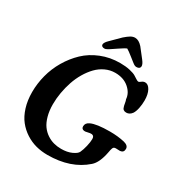

<svg xmlns="http://www.w3.org/2000/svg" viewBox="-208 -1045 1136 1207"><g transform="rotate(30 360.5 -442.0)"><path d="M356.9 -782.7Q348.6 -777.3 336.2 -768.8Q323.7 -760.3 318.8 -757.3Q314 -754.4 306.9 -750.2Q299.8 -746.1 295.7 -744.9Q291.5 -743.7 287.1 -743.7Q275.9 -743.7 269.8 -748.5Q263.7 -753.4 264.2 -761.7Q266.1 -775.9 284.7 -794.4L352.1 -861.3Q375 -881.3 390.6 -890.4Q406.2 -899.4 421.9 -899.4Q448.7 -899.4 475.1 -870.1L527.8 -802.7Q547.9 -777.3 545.9 -761.7Q543.5 -743.7 519 -743.7Q516.1 -743.7 512.9 -744.4Q509.8 -745.1 506.1 -746.8Q502.4 -748.5 499.5 -750.5Q496.6 -752.4 491.5 -756.3Q486.3 -760.3 482.4 -763.4Q478.5 -766.6 470.9 -772.5Q463.4 -778.3 458 -782.7Q422.9 -810.5 411.6 -815.9Q405.8 -813.5 398.9 -809.6Q392.1 -805.7 387.2 -802.5Q382.3 -799.3 372.6 -793Q362.8 -786.6 356.9 -782.7ZM311 14.6Q267.6 14.6 227.8 4.2Q188 -6.3 151.9 -29.5Q115.7 -52.7 88.9 -86.4Q62 -120.1 46.4 -169.9Q30.8 -219.7 30.8 -280.3Q30.8 -341.8 46.9 -403.6Q63 -465.3 95.9 -521.2Q128.9 -577.1 174.3 -620.4Q219.7 -663.6 283.2 -689.2Q346.7 -714.8 419.4 -714.8Q460 -714.8 490.7 -707.8Q521.5 -700.7 534.9 -692.4Q548.3 -684.1 559.3 -677Q570.3 -669.9 576.2 -669.9Q581.5 -669.9 592.8 -679Q604 -688 616.7 -688Q639.2 -688 654.5 -660.2Q669.9 -632.3 669.9 -586.9Q669.9 -558.1 664.1 -530Q658.2 -502 647.9 -486.3Q631.3 -463.4 607.4 -463.4Q582 -463.4 576.7 -487.3Q574.2 -493.7 571.5 -510.7Q568.8 -527.8 564.9 -535.6Q562 -579.6 523.2 -612.8Q484.4 -646 423.8 -646Q386.7 -646 353 -630.1Q319.3 -614.3 293.2 -587.2Q267.1 -560.1 245.8 -524.2Q224.6 -488.3 210.7 -447.3Q196.8 -406.2 189.5 -363.3Q182.1 -320.3 182.1 -279.3Q182.1 -231.9 192.6 -194.1Q203.1 -156.2 220.7 -131.8Q238.3 -107.4 262.5 -91.3Q286.6 -75.2 312.3 -68.4Q337.9 -61.5 366.7 -61.5Q410.6 -61.5 442.1 -75.9Q473.6 -90.3 481 -106Q491.2 -127.4 498.8 -159.4Q506.3 -191.4 506.3 -212.9Q506.3 -236.3 487.8 -238.3Q477.1 -239.3 460 -234.9Q442.9 -230.5 436 -231.9Q416 -234.4 416 -253.9Q416 -278.3 442.4 -290.5Q482.9 -309.6 579.1 -309.6Q637.7 -309.6 686 -298.3Q720.7 -289.6 720.7 -264.6Q720.7 -238.3 694.8 -235.4Q688.5 -234.9 675 -236.1Q661.6 -237.3 655.8 -235.4Q647.5 -233.9 643.3 -223.4Q639.2 -212.9 635.7 -191.9Q620.1 -109.4 583 -77.1Q479.5 14.6 311 14.6Z"/></g></svg>

Font: Cooper* SemiBold
Style: Italic
Weight: 600
Italic angle: -7°
Designer: Owen Earl
Foundry: indestructible type*
Version: Version 0.001